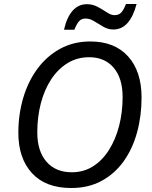

<svg xmlns="http://www.w3.org/2000/svg" viewBox="-20 -933 761 963"><path d="M337 10Q209 10 140.5 -64.5Q72 -139 72 -267Q72 -359 96.5 -442Q121 -525 168 -588.5Q215 -652 282 -688.5Q349 -725 433 -725Q555 -725 622.5 -650Q690 -575 690 -444Q690 -351 667.5 -269Q645 -187 600.5 -124.5Q556 -62 490 -26Q424 10 337 10ZM340 -69Q400 -69 447 -99Q494 -129 527 -181.5Q560 -234 577.5 -302Q595 -370 595 -446Q595 -541 550 -593.5Q505 -646 427 -646Q367 -646 319 -616.5Q271 -587 237 -535.5Q203 -484 185 -415.5Q167 -347 167 -269Q167 -175 213 -122Q259 -69 340 -69ZM301 -784Q315 -846 344 -879Q373 -912 416 -912Q445 -912 470 -898.5Q495 -885 516 -871Q537 -857 554 -857Q576 -857 588 -870Q600 -883 612 -913H665Q649 -851 620 -818Q591 -785 548 -785Q522 -785 498 -799Q474 -813 452.5 -826.5Q431 -840 409 -840Q388 -840 376 -826Q364 -812 353 -784Z"/></svg>

Font: Noto IKEA Latin
Style: Italic
Weight: 400
Italic angle: -12°
Designer: Monotype Design Team
Foundry: Monotype Imaging Inc.
Version: Version 1.0